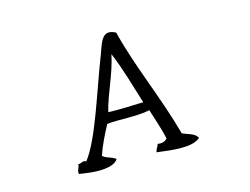

<svg xmlns="http://www.w3.org/2000/svg" viewBox="-87 -800 1174 903"><g transform="rotate(-15 500.0 -349.0)"><path d="M786 -68C774 -94 738 -97 713 -110C663 -295 582 -469 538 -647C510 -662 491 -659 478 -645C461 -628 452 -594 441 -565C380 -410 315 -186 245 -98C232 -109 221 -94 205 -95C208 -83 190 -64 197 -50C224 -46 276 -37 320 -42C349 -45 374 -54 386 -72C370 -88 338 -88 323 -105C340 -155 363 -199 386 -243C443 -250 527 -240 594 -254C609 -205 626 -158 638 -105C628 -94 615 -87 590 -91C588 -76 577 -70 576 -54C642 -46 745 -30 786 -68ZM576 -298C520 -296 465 -293 405 -295C424 -376 471 -462 490 -555C524 -475 549 -384 576 -298Z"/></g></svg>

Font: Yuji Syuku Std R
Style: Regular
Weight: 400
Designer: Kataoka Yuji
Foundry: Kinuta Font Factory
Version: Version 3.000;hotconv 1.0.111;makeotfexe 2.5.65597